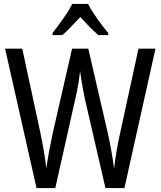

<svg xmlns="http://www.w3.org/2000/svg" viewBox="-20 -963 822 983"><path d="M431 -943H350C329 -900 285 -840 249 -794V-783H299C326 -806 358 -841 391 -876C423 -841 454 -808 484 -783H534V-794C499 -836 453 -898 431 -943ZM776 -714H689L594 -277C582 -222 571 -161 564 -100C556 -162 545 -222 533 -277L432 -714H349L249 -277C237 -221 225 -157 217 -100C213 -145 202 -208 188 -277L94 -714H6L167 0H263L366 -459C378 -509 386 -564 390 -599C397 -546 407 -493 414 -459L520 0H617Z"/></svg>

Font: Noto Sans Condensed
Style: Regular
Weight: 400
Width: 3
Designer: Monotype Design Team
Foundry: Monotype Imaging Inc.
Version: Version 2.013